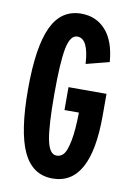

<svg xmlns="http://www.w3.org/2000/svg" viewBox="-83 -763 571 826"><g transform="rotate(10 203.0 -350.0)"><path d="M205 -289V-389H371V-292Q371 10 205 10Q117 10 76 -77.5Q35 -165 35 -350Q35 -535 76 -622.5Q117 -710 205 -710Q271 -710 312.5 -663Q354 -616 361 -526L260 -500Q254 -610 205 -610Q174 -610 162 -550Q150 -490 150 -350Q150 -210 162 -150Q174 -90 205 -90Q224 -90 236.5 -105Q249 -120 258 -165.5Q267 -211 268 -289Z"/></g></svg>

Font: Gully ECD Medium
Style: Regular
Weight: 500
Width: 2
Designer: jaikishan Patel
Foundry: MagicType
Version: Version 1.000;Glyphs 3.2 (3242)